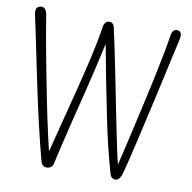

<svg xmlns="http://www.w3.org/2000/svg" viewBox="-86 -883 969 970"><g transform="rotate(10 398.0 -398.0)"><path d="M50.3 -794.9Q74.7 -794.9 80.8 -753.9Q86.9 -712.9 95.7 -663.8Q104.5 -614.7 114.5 -561Q124.5 -507.3 135.3 -451.9Q146 -396.5 156.5 -343.5Q167 -290.5 177.2 -242.7Q187.5 -194.8 196.3 -156.2Q207 -107.4 213.9 -81.5Q227.5 -137.2 251 -228Q280.8 -342.8 297.6 -409.2Q314.5 -475.6 329.1 -537.1Q360.4 -669.9 371.1 -743.7Q375.5 -780.3 402.8 -779.3Q422.4 -778.3 427.7 -752.9Q452.1 -642.6 477.5 -514.6Q502.9 -386.7 513.4 -334.5Q523.9 -282.2 533.4 -235.6Q543 -189 550.8 -151.4Q561 -103 568.4 -76.7Q576.7 -111.3 586.9 -154.3Q600.6 -213.9 615.7 -280.3Q630.9 -346.7 646.5 -416Q662.1 -485.4 675.8 -549.8Q705.6 -690.4 715.8 -761.7Q721.2 -798.8 746.1 -796.9Q767.6 -795.9 767.6 -770.5Q767.6 -760.7 761.2 -733.9Q754.9 -707 742.9 -652.6Q731 -598.1 718.3 -540.8Q705.6 -483.4 692.4 -425Q679.2 -366.7 666.7 -312Q654.3 -257.3 643.1 -208.5Q631.8 -159.7 622.6 -121.6Q602.1 -37.1 596.7 -24.9Q585.9 1 567.9 1Q546.4 1 539.1 -24.9Q501 -159.2 473.9 -293.7Q446.8 -428.2 435.5 -485.4Q424.3 -541 401.4 -665.5Q366.7 -507.8 341.8 -409.2Q314.9 -303.2 302.2 -251Q270.5 -121.1 249 -24.9Q246.6 -12.7 236.8 -5.9Q227.1 1 216.8 1Q192.4 1 185.1 -24.9Q139.6 -196.8 95.9 -406.7Q52.2 -616.7 41.3 -668.9Q30.3 -721.2 24.4 -748.5Q18.6 -775.9 28.1 -785.4Q37.6 -794.9 50.3 -794.9Z"/></g></svg>

Font: Pompiere
Style: Regular
Weight: 400
Designer: Karolina Lach
Foundry: Sorkin Type Co.
Version: Version 1.002